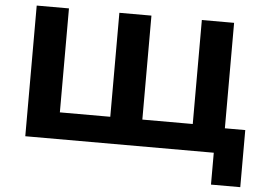

<svg xmlns="http://www.w3.org/2000/svg" viewBox="-57 -782 1433 1032"><g transform="rotate(5 659.0 -266.5)"><path d="M1117 172V0H100V-705H274V-144H546V-705H719V-144H991V-705H1165V-136H1275V172Z"/></g></svg>

Font: Nunito Sans 7pt SemiExpanded ExtraBold
Style: Regular
Weight: 800
Width: 6
Designer: Vernon Adams
Foundry: Vernon Adams
Version: Version 3.101;gftools[0.9.27]